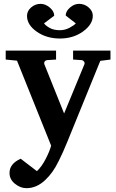

<svg xmlns="http://www.w3.org/2000/svg" viewBox="-20 -752 605 1003"><path d="M557.1 -440.9 503.9 -434.1 331.1 -9.8Q316.4 25.9 309.3 41.5Q302.2 57.1 286.4 89.6Q270.5 122.1 253.7 145.5Q236.8 168.9 217.8 187Q172.4 231 118.2 231Q86.4 231 57.9 207.8Q29.3 184.6 29.8 150.9Q29.8 103.5 87.9 77.1L172.9 142.1Q197.8 118.7 218.5 78.6Q239.3 38.6 247.1 8.8L68.8 -435.1L9.8 -440.9V-487.8H272.9V-440.9L227.1 -438Q217.8 -437 213.4 -430.7Q209 -424.3 211.9 -416L314.9 -159.2L420.9 -416Q423.8 -423.3 418.9 -430.2Q414.1 -437 405.8 -438L361.8 -440.9V-487.8H557.1ZM464.8 -669.9Q464.8 -624.5 413.8 -587.6Q362.8 -550.8 293 -550.8Q223.1 -550.8 172.1 -586.4Q121.1 -622.1 121.1 -668.9Q121.1 -694.8 142.8 -713.4Q164.6 -731.9 191.9 -731.9Q217.3 -731.9 240.2 -712.4Q263.2 -692.9 263.2 -669.9L210 -629.9Q218.8 -617.7 239.7 -606Q260.7 -594.2 293 -594.2Q319.8 -594.2 343.8 -607.2Q367.7 -620.1 376 -629.9L323.2 -670.9Q323.2 -692.9 345.5 -712.4Q367.7 -731.9 393.1 -731.9Q421.4 -731.9 443.1 -713.1Q464.8 -694.3 464.8 -669.9Z"/></svg>

Font: Veleka
Style: Bold
Weight: 700
Designer: Stefan Peev, Context Ltd, 2016; SIL International, 1997-2014.
Foundry: Stefan Peev, Context Ltd, 2016
Version: Version 1.000